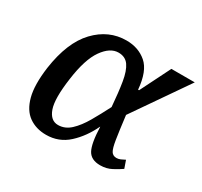

<svg xmlns="http://www.w3.org/2000/svg" viewBox="-121 -706 920 875"><g transform="rotate(30 339.0 -268.0)"><path d="M210 10Q157 10 119 -17Q81 -44 65.5 -102.5Q50 -161 63 -257Q84 -402 152.5 -474Q221 -546 314 -546Q377 -546 420 -509Q463 -472 471 -378H476L555 -536H678L481 -251Q491 -170 497.5 -129Q504 -88 513 -73.5Q522 -59 541 -59Q551 -59 561.5 -63.5Q572 -68 583 -74L597 -34Q580 -22 553 -7.5Q526 7 493 7Q445 7 427 -26Q409 -59 406 -145H405Q374 -79 325.5 -34.5Q277 10 210 10ZM235 -56Q271 -56 300 -83Q329 -110 354.5 -154Q380 -198 406 -249Q400 -324 391.5 -375.5Q383 -427 364.5 -453.5Q346 -480 310 -480Q266 -480 229 -427.5Q192 -375 177 -265Q161 -153 178 -104.5Q195 -56 235 -56Z"/></g></svg>

Font: Noto Serif Medium
Style: Italic
Weight: 500
Italic angle: -12°
Designer: Monotype Design Team
Foundry: Monotype Imaging Inc.
Version: Version 2.014; ttfautohint (v1.8.4.7-5d5b)